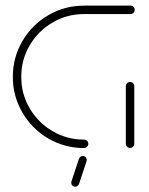

<svg xmlns="http://www.w3.org/2000/svg" viewBox="-20 -539 544 699"><path d="M301.5 -15.6Q301.5 -9.3 296.9 -4.6Q292.2 0 285.9 0Q215.6 0 155.9 -34.8Q96.3 -69.6 61.5 -129.3Q26.7 -188.9 26.7 -259.3Q26.7 -329.6 61.5 -389.3Q96.3 -448.9 155.9 -483.7Q215.6 -518.5 285.9 -518.5H455.2Q461.5 -518.5 465.9 -514.1Q470.4 -509.6 470.4 -503.3Q470.4 -497 465.9 -492.4Q461.5 -487.8 455.2 -487.8H285.9Q223.7 -487.8 171.3 -457Q118.9 -426.3 88.1 -373.9Q57.4 -321.5 57.4 -259.3Q57.4 -197 88.1 -144.6Q118.9 -92.2 171.3 -61.5Q223.7 -30.7 285.9 -30.7Q292.2 -30.7 296.9 -26.3Q301.5 -21.9 301.5 -15.6ZM453.7 -0.4Q447.4 -0.4 442.8 -4.8Q438.1 -9.3 438.1 -15.6V-225.2Q438.1 -231.5 442.8 -236.1Q447.4 -240.7 453.7 -240.7Q460 -240.7 464.4 -236.1Q468.9 -231.5 468.9 -225.2V-15.6Q468.9 -9.3 464.4 -4.8Q460 -0.4 453.7 -0.4ZM239.3 126.3Q239.3 124.8 240 121.9L267.4 39.3Q268.9 34.8 272.8 31.9Q276.7 28.9 281.5 28.9Q287.8 28.9 291.9 33.1Q295.9 37.4 295.9 43.3Q295.9 44.8 295.2 47.8L267.8 130.4Q266.3 134.8 262.4 137.8Q258.5 140.7 253.7 140.7Q247.4 140.7 243.3 136.5Q239.3 132.2 239.3 126.3Z"/></svg>

Font: 26F Galaxy Sans Ultra Light
Style: Regular
Weight: 200
Designer: C₂₉H₂₅N₃O₅
Version: Version 1.100